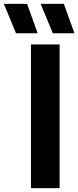

<svg xmlns="http://www.w3.org/2000/svg" viewBox="-104 -969 404 989"><path d="M55.5 0V-740H203V0ZM168 -797.5 105.5 -949H225L279.5 -797.5ZM-21.5 -797.5 -84 -949H35.5L90 -797.5Z"/></svg>

Font: Encode Sans Condensed Condensed
Style: Bold
Weight: 700
Width: 3
Designer: Multiple Designers
Foundry: Impallari Type
Version: Version 3.000; ttfautohint (v1.8.3) -l 8 -r 50 -G 200 -x 14 